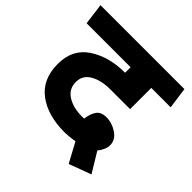

<svg xmlns="http://www.w3.org/2000/svg" viewBox="-200 -834 1037 1037"><g transform="rotate(45 318.0 -316.0)"><path d="M601 1Q570 12 537.5 24Q505 36 474 48L413 -65Q391 -61 370.5 -59Q350 -57 337 -57Q208 -57 129 -116.5Q50 -176 50 -293Q50 -405 134.5 -460.5Q219 -516 341 -516V-558H5Q1 -589 -3 -619Q-7 -649 -11 -680H630L647 -558H499V-396H348Q279 -396 233.5 -370Q188 -344 188 -292Q188 -240 232 -212Q276 -184 342 -184Q346 -184 351 -184Q356 -184 360 -185Q364 -223 381.5 -249Q399 -275 440 -275Q483 -275 522 -249Q561 -223 561 -181Q561 -165 553 -147Q545 -129 532 -113Z"/></g></svg>

Font: Palanquin Dark Medium
Style: Regular
Weight: 500
Designer: Pria Ravichandran
Version: Version 1.001